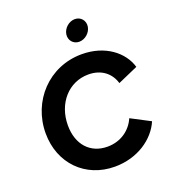

<svg xmlns="http://www.w3.org/2000/svg" viewBox="-173 -1119 1134 1261"><g transform="rotate(-20 394.0 -488.5)"><path d="M413 12C572 12 696 -75 743 -185L609 -255C578 -183 508 -128 412 -128C292 -128 214 -214 214 -348C214 -502 316 -617 454 -617C546 -617 606 -566 627 -494L768 -556C736 -666 622 -757 459 -757C228 -757 59 -573 59 -349C59 -139 207 12 413 12ZM409 -914C403 -873 432 -839 473 -839C514 -839 553 -873 559 -914C565 -955 536 -989 495 -989C454 -989 415 -955 409 -914Z"/></g></svg>

Font: Mluvka ExtraBold
Style: Italic
Weight: 800
Italic angle: -8°
Designer: Modified by Jiří Krblich, Original typeface by Gumpita Rahayu
Foundry: Gumpita Rahayu & Jiří Krblich
Version: Version 2.000;Glyphs 3.1.1 (3134)